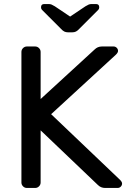

<svg xmlns="http://www.w3.org/2000/svg" viewBox="-20 -930 639 950"><path d="M280 -789 188 -881Q183 -886 183 -894Q183 -910 199 -910H220Q229 -910 235 -907.5Q241 -905 251 -899L327 -848L403 -899Q413 -905 419 -907.5Q425 -910 434 -910H455Q471 -910 471 -894Q471 -886 466 -881L374 -789Q364 -778 356 -774Q348 -770 337 -770H317Q306 -770 298 -774Q290 -778 280 -789ZM574 -40Q584 -30 584 -22Q584 -13 577.5 -6.5Q571 0 562 0H500Q479 0 464 -15L181 -285V-27Q181 -16 173 -8Q165 0 154 0H113Q102 0 94 -8Q86 -16 86 -27V-673Q86 -684 94 -692Q102 -700 113 -700H154Q165 -700 173 -692Q181 -684 181 -673V-440L448 -685Q463 -700 484 -700H542Q551 -700 557.5 -693.5Q564 -687 564 -678Q564 -670 554 -660L233 -365Z"/></svg>

Font: Contemporary
Style: Regular
Weight: 400
Designer: Victor Tran
Foundry: Victor Tran
Version: Version 1.100